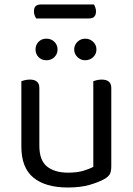

<svg xmlns="http://www.w3.org/2000/svg" viewBox="-20 -821 590 854"><path d="M141 -739Q137 -745 134 -753Q131 -761 131 -770Q131 -787 139 -794Q147 -801 161 -801H398Q401 -796 404 -787.5Q407 -779 407 -771Q407 -739 377 -739ZM75 -460Q80 -462 90.5 -464.5Q101 -467 113 -467Q155 -467 155 -430V-173Q155 -108 189 -80.5Q223 -53 283 -53Q323 -53 351 -61.5Q379 -70 395 -79V-460Q400 -462 410.5 -464.5Q421 -467 432 -467Q475 -467 475 -430V-82Q475 -61 469.5 -48.5Q464 -36 443 -24Q420 -11 379.5 1Q339 13 282 13Q182 13 128.5 -31Q75 -75 75 -169ZM236 -601Q236 -581 222 -567Q208 -553 186 -553Q165 -553 151.5 -567Q138 -581 138 -601Q138 -621 151.5 -635Q165 -649 186 -649Q208 -649 222 -635Q236 -621 236 -601ZM409 -601Q409 -581 394.5 -567Q380 -553 359 -553Q339 -553 324.5 -567Q310 -581 310 -601Q310 -621 324.5 -635Q339 -649 359 -649Q380 -649 394.5 -635Q409 -621 409 -601Z"/></svg>

Font: Baloo Thambi 2
Style: Regular
Weight: 400
Designer: Aadarsh Rajan and Ek Type
Foundry: Ek Type
Version: Version 1.640;hotconv 1.0.111;makeotfexe 2.5.65597; ttfautoh